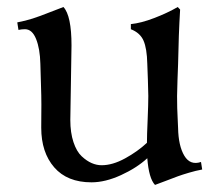

<svg xmlns="http://www.w3.org/2000/svg" viewBox="-20 -518 626 548"><path d="M485.4 -244.1Q485.4 -225.1 485.8 -210Q486.3 -194.8 487.1 -179Q487.8 -163.1 488.3 -152.3Q489.3 -101.6 506.1 -73.5Q522.9 -45.4 553.7 -55.7L557.1 -34.2Q538.6 -30.8 519.5 -25.1Q500.5 -19.5 487.8 -14.9Q475.1 -10.3 454.3 -2.2Q433.6 5.9 422.4 9.8Q404.8 -8.8 400.4 -66.4Q370.1 -38.6 325.2 -18.1Q280.3 2.4 241.2 2.4Q171.9 2.4 134.8 -40.3Q97.7 -83 97.7 -153.3Q97.7 -165.5 97.9 -189.2Q98.1 -212.9 98.1 -219.7Q98.1 -242.7 96.9 -277.6Q95.7 -312.5 95.2 -335.9Q94.2 -378.9 83 -406.7Q71.8 -434.6 51.3 -434.6Q41.5 -434.6 32.7 -432.6L29.3 -454.1Q52.7 -458.5 73.2 -465.1Q93.8 -471.7 121.8 -482.9Q149.9 -494.1 161.1 -498Q184.1 -473.1 184.1 -388.2Q184.1 -362.3 182.4 -280.8Q180.7 -199.2 180.7 -175.8Q180.7 -139.2 189.7 -112.3Q198.7 -85.4 213.1 -72Q227.5 -58.6 241.7 -52.5Q255.9 -46.4 270 -46.4Q301.3 -46.4 336.9 -65.9Q372.6 -85.4 399.4 -110.4Q399.4 -132.3 401.4 -176.5Q403.3 -220.7 403.3 -244.1Q403.3 -258.8 402.1 -290Q400.9 -321.3 400.4 -335.9Q399.4 -379.9 389.6 -402.1Q379.9 -424.3 353.5 -434.6V-449.2Q382.8 -452.1 420.4 -466.6Q458 -481 487.3 -498L494.1 -490.7Q489.7 -417.5 488.3 -335.4Q487.8 -321.3 486.6 -290Q485.4 -258.8 485.4 -244.1Z"/></svg>

Font: Flanker
Style: Regular
Weight: 400
Designer: Flanker
Foundry: Flanker
Version: Version 2.027